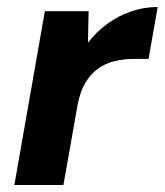

<svg xmlns="http://www.w3.org/2000/svg" viewBox="-20 -528 470 548"><path d="M21 0 108 -496H233L231 -406Q255 -437 285.5 -459.5Q316 -482 353 -495Q390 -508 430 -508L404 -360H366Q334 -360 307 -353.5Q280 -347 259 -331.5Q238 -316 223 -290.5Q208 -265 201 -226L161 0Z"/></svg>

Font: DM Sans 24pt ExtraBold
Style: Italic
Weight: 800
Italic angle: -10°
Designer: Colophon Foundry, Jonny Pinhorn
Foundry: Colophon Foundry
Version: Version 4.004;gftools[0.9.30]